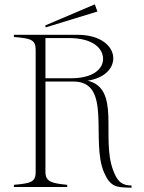

<svg xmlns="http://www.w3.org/2000/svg" viewBox="-20 -860 663 883"><path d="M500 -78C444 -227 537 -452 383 -489C462 -501 501 -546 501 -592C501 -646 445 -700 336 -700H44V-690C120 -683 144 -679 144 -631V-69C144 -21 119 -17 44 -10V0H289V-10C224 -17 189 -21 189 -69V-485H318C497 -485 396 -214 458 -68C487 0 516 1 572 3H585V-7C532 -7 516 -36 500 -78ZM306 -500H189V-685H296C410 -685 454 -636 454 -589C454 -544 410 -500 306 -500ZM428 -807 416 -840 188 -743 190 -734Z"/></svg>

Font: Sprat Condensed Thin
Style: Regular
Weight: 100
Width: 3
Designer: Ethan Nakache
Foundry: Collletttivo
Version: Version 2.000;Glyphs 3.2 (3217)